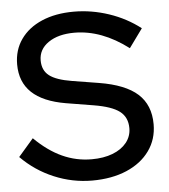

<svg xmlns="http://www.w3.org/2000/svg" viewBox="-52 -756 717 813"><g transform="rotate(-5 306.5 -349.5)"><path d="M307.5 10Q223.9 10 145.9 -22.8Q67.8 -55.5 7.8 -116.2L72 -190.4Q129 -134.1 188.3 -107.1Q247.5 -80 313.5 -80Q364.1 -80 402.3 -94.7Q440.5 -109.4 461.9 -136.2Q483.2 -163 483.2 -197.4Q483.2 -244 450.3 -269.2Q417.3 -294.3 341.1 -306.9L224.5 -326.1Q128.2 -342.5 80.8 -387.6Q33.3 -432.6 33.3 -507.5Q33.3 -568.5 65.4 -613.9Q97.4 -659.4 155.6 -684.4Q213.7 -709.3 291.4 -709.3Q366.6 -709.3 440.3 -684.6Q514 -659.8 572.7 -614.2L514.9 -534.5Q401.9 -620.3 285.8 -620.3Q217.6 -620.3 175.8 -591.6Q134 -562.9 134 -515.6Q134 -473.4 163 -450.9Q192 -428.4 258.6 -417.6L371.9 -399.2Q482.7 -381.1 534.9 -334Q587 -286.9 587 -205.2Q587 -141.2 552.1 -92.6Q517.3 -43.9 454.3 -16.9Q391.2 10 307.5 10Z"/></g></svg>

Font: Red Hat Display VF
Style: Regular
Weight: 300
Designer: Pentagram, MCKL
Foundry: Pentagram, MCKL
Version: Version 1.023